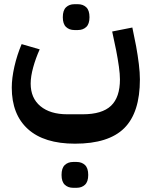

<svg xmlns="http://www.w3.org/2000/svg" viewBox="-20 -523 722 914"><path d="M337 161Q190 161 113 91.5Q36 22 36 -106Q36 -151 48.5 -206Q61 -261 83 -313L169 -288Q150 -246 138 -202.5Q126 -159 126 -125Q126 -56 172.5 -17.5Q219 21 300 21H374Q466 21 508.5 -19.5Q551 -60 551 -145Q551 -170 546 -206Q541 -242 533 -283L514 -373L610 -392L628 -303Q636 -259 641 -218Q646 -177 646 -145Q646 13 571.5 87Q497 161 337 161ZM334 -380Q310 -380 294.5 -394.5Q279 -409 279 -441Q279 -474 294.5 -488.5Q310 -503 334 -503H351Q375 -503 390.5 -488.5Q406 -474 406 -441Q406 -409 390.5 -394.5Q375 -380 351 -380ZM328 371Q304 371 288.5 356.5Q273 342 273 310Q273 277 288.5 262.5Q304 248 328 248H345Q369 248 384.5 262.5Q400 277 400 310Q400 342 384.5 356.5Q369 371 345 371Z"/></svg>

Font: IBM Plex Arabic SemiBold
Style: Regular
Weight: 600
Designer: Mike Abbink, Paul van der Laan, Pieter van Rosmalen, Wael Morcos, Khajak Apelian
Foundry: Bold Monday
Version: Version 1.0